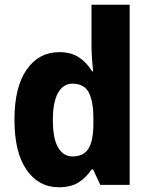

<svg xmlns="http://www.w3.org/2000/svg" viewBox="-20 -780 631 810"><path d="M228 10Q143 10 92 -63.5Q41 -137 41 -275Q41 -413 92.5 -486.5Q144 -560 230 -560Q280 -560 313 -538Q346 -516 369 -479H373Q370 -504 368 -534.5Q366 -565 366 -591V-760H527V0H403L373 -65H366Q344 -31 311.5 -10.5Q279 10 228 10ZM286 -120Q333 -120 353.5 -153.5Q374 -187 374 -258V-280Q374 -353 354.5 -390Q335 -427 285 -427Q247 -427 225 -388.5Q203 -350 203 -274Q203 -196 225 -158Q247 -120 286 -120Z"/></svg>

Font: Noto Sans Lao UI SemCond ExtBd
Style: Regular
Weight: 800
Width: 4
Designer: Monotype Design Team
Foundry: Monotype Imaging Inc.
Version: Version 2.000; ttfautohint (v1.8.4.7-5d5b)